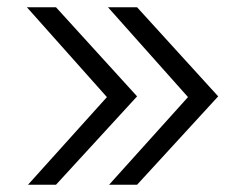

<svg xmlns="http://www.w3.org/2000/svg" viewBox="-20 -508 664 528"><path d="M280 0 497 -241 277 -488H357L580 -243L357 0ZM57 0 274 -241 54 -488H134L357 -243L134 0Z"/></svg>

Font: Red Hat Text
Style: Regular
Weight: 400
Designer: Pentagram / MCKL
Foundry: Pentagram / MCKL
Version: Version 1.005; Red Hat Text